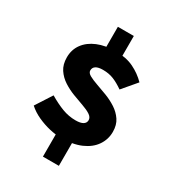

<svg xmlns="http://www.w3.org/2000/svg" viewBox="-201 -865 1002 1095"><g transform="rotate(30 300.0 -317.5)"><path d="M60 -116 129 -223Q178 -194 220.5 -178Q263 -162 308 -162Q341 -162 357 -172Q373 -182 373 -200Q373 -219 352.5 -232.5Q332 -246 299 -257.5Q266 -269 229.5 -283Q193 -297 160.5 -318Q128 -339 107 -370.5Q86 -402 86 -449Q86 -500 114 -538Q142 -576 192.5 -597Q243 -618 311 -618Q380 -618 429.5 -594Q479 -570 516 -532L438 -440Q402 -465 371 -477.5Q340 -490 301 -490Q270 -490 254.5 -480Q239 -470 239 -451Q239 -435 259.5 -423.5Q280 -412 313 -400.5Q346 -389 382.5 -375Q419 -361 451.5 -340Q484 -319 505 -288Q526 -257 526 -211Q526 -162 498.5 -121.5Q471 -81 417.5 -57.5Q364 -34 285 -34Q250 -34 209.5 -43.5Q169 -53 129.5 -71Q90 -89 60 -116ZM251 -569V-745H356V-569ZM251 -100H356V110H251Z"/></g></svg>

Font: Source Code Pro ExtraLight ExtraBold
Style: Regular
Weight: 800
Monospace: yes
Version: Version 1.018;hotconv 1.0.116;makeotfexe 2.5.65601